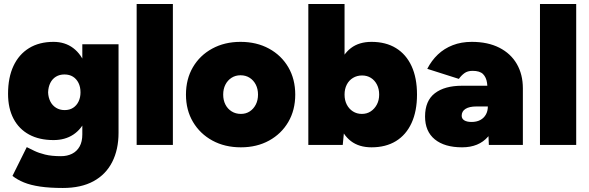

<svg xmlns="http://www.w3.org/2000/svg" viewBox="-20 -720 2928 954"><path d="M292 214Q227 214 179.5 207Q132 200 99 186.5Q66 173 42 154L113 11Q129 19 150.5 29.5Q172 40 204 48Q236 56 283 56Q314 56 338 44Q362 32 375.5 8Q389 -16 389 -52V-500H569V-60Q569 23 537.5 85Q506 147 444.5 180.5Q383 214 292 214ZM246 -24Q175 -24 124.5 -51.5Q74 -79 47 -130.5Q20 -182 20 -254Q20 -335 47 -392.5Q74 -450 124.5 -481Q175 -512 246 -512Q303 -512 344 -481Q385 -450 406.5 -391.5Q428 -333 428 -250Q428 -179 406.5 -128.5Q385 -78 344 -51Q303 -24 246 -24ZM301 -173Q326 -173 343.5 -184.5Q361 -196 370.5 -216Q380 -236 380 -261Q380 -288 370 -308Q360 -328 342.5 -339Q325 -350 300 -350Q276 -350 258 -339Q240 -328 230 -308Q220 -288 219 -261Q220 -236 230 -216Q240 -196 258.5 -184.5Q277 -173 301 -173Z M659 0V-700H839V0Z M1177 12Q1097 12 1035.5 -21.5Q974 -55 939 -114Q904 -173 904 -250Q904 -327 938.5 -386Q973 -445 1034.5 -478.5Q1096 -512 1175 -512Q1255 -512 1316.5 -478.5Q1378 -445 1412.5 -386Q1447 -327 1447 -250Q1447 -173 1412.5 -114Q1378 -55 1317 -21.5Q1256 12 1177 12ZM1177 -154Q1202 -154 1221 -166.5Q1240 -179 1251 -200.5Q1262 -222 1262 -250Q1262 -278 1251 -299.5Q1240 -321 1220.5 -333.5Q1201 -346 1175 -346Q1150 -346 1130.5 -333.5Q1111 -321 1100 -299.5Q1089 -278 1089 -250Q1089 -222 1100 -200.5Q1111 -179 1131 -166.5Q1151 -154 1177 -154Z M1512 0V-700H1692V-93L1683 0ZM1826 12Q1764 12 1723.5 -19Q1683 -50 1663.5 -109Q1644 -168 1644 -250Q1644 -333 1663.5 -391.5Q1683 -450 1723.5 -481Q1764 -512 1826 -512Q1897 -512 1947.5 -481Q1998 -450 2025 -391.5Q2052 -333 2052 -250Q2052 -168 2025 -109Q1998 -50 1947.5 -19Q1897 12 1826 12ZM1778 -154Q1803 -154 1822 -166.5Q1841 -179 1852.5 -200.5Q1864 -222 1864 -250Q1864 -278 1853 -299.5Q1842 -321 1823 -333Q1804 -345 1779 -345Q1754 -345 1734 -333Q1714 -321 1703 -299.5Q1692 -278 1692 -250Q1692 -222 1703 -200.5Q1714 -179 1733.5 -166.5Q1753 -154 1778 -154Z M2409 0 2404 -115V-245Q2404 -280 2400 -308Q2396 -336 2380 -352Q2364 -368 2328 -368Q2303 -368 2287 -356Q2271 -344 2260 -328L2103 -378Q2124 -419 2155.5 -449Q2187 -479 2229.5 -495.5Q2272 -512 2324 -512Q2404 -512 2461 -483Q2518 -454 2548 -402Q2578 -350 2578 -281V0ZM2276 12Q2189 12 2140.5 -27.5Q2092 -67 2092 -141Q2092 -219 2140.5 -256.5Q2189 -294 2276 -294H2423V-191H2347Q2312 -191 2293 -179Q2274 -167 2274 -145Q2274 -130 2287 -122Q2300 -114 2323 -114Q2348 -114 2366 -123.5Q2384 -133 2394 -150.5Q2404 -168 2404 -191H2451Q2451 -94 2405 -41Q2359 12 2276 12Z M2663 0V-700H2843V0Z"/></svg>

Font: Figtree Light Black
Style: Regular
Weight: 900
Version: Version 2.000